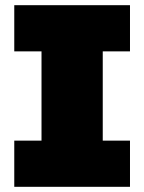

<svg xmlns="http://www.w3.org/2000/svg" viewBox="-20 -720 556 740"><path d="M376 -522H481V-700H35V-522H140V-178H35V0H481V-178H376Z"/></svg>

Font: Montserrat Custom Black
Style: Regular
Weight: 900
Designer: Julieta Ulanovsky
Foundry: Julieta Ulanovsky
Version: Version 7.200